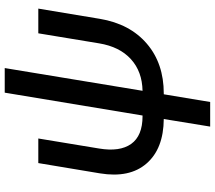

<svg xmlns="http://www.w3.org/2000/svg" viewBox="-68 -628 900 804"><g transform="rotate(-90 382.0 -226.0)"><path d="M253.9 204.1 285.6 9.8Q161.1 8.8 99.4 -62.3Q37.6 -133.3 58.1 -257.8L101.1 -515.6H204.1L162.1 -261.2Q147.5 -174.3 181.4 -126.7Q215.3 -79.1 297.4 -79.1H300.3L396 -656.2H499L403.8 -79.1Q484.4 -80.6 536.4 -127.9Q588.4 -175.3 602.5 -261.2L644.5 -515.6H748L705.1 -257.8Q684.1 -132.3 601.3 -61.3Q518.6 9.8 392.6 9.8H389.2L356.9 204.1Z"/></g></svg>

Font: Inter Display Medium
Style: Italic
Weight: 500
Italic angle: -9.39999°
Designer: Rasmus Andersson
Foundry: rsms
Version: Version 4.000;git-a52131595